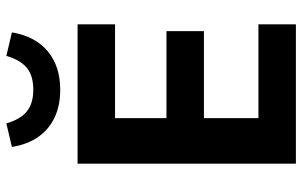

<svg xmlns="http://www.w3.org/2000/svg" viewBox="-198 -778 975 620"><g transform="rotate(-90 290.0 -467.5)"><path d="M72 0V-705H522V-584H219V-418H500V-297H219V-121H522V0ZM311 -761Q259 -761 220.5 -779.5Q182 -798 158 -832.5Q134 -867 126 -917L202 -935Q215 -890 240.5 -869Q266 -848 311 -848Q356 -848 381.5 -869Q407 -890 420 -935L496 -917Q483 -841 434.5 -801Q386 -761 311 -761Z"/></g></svg>

Font: Nunito Sans 10pt SemiCondensed ExtraBold
Style: Regular
Weight: 800
Width: 4
Designer: Vernon Adams
Foundry: Vernon Adams
Version: Version 3.101;gftools[0.9.27]